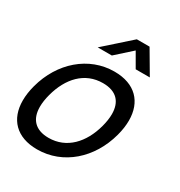

<svg xmlns="http://www.w3.org/2000/svg" viewBox="-184 -891 966 1031"><g transform="rotate(30 299.0 -375.0)"><path d="M204.3 -622.5H291.8L389.3 -710L439.8 -622.5H527.3L443.5 -765H364.5ZM195.5 15C356 15 487.1 -101 532.5 -270.5C541.6 -304.4 546.1 -336.4 546.1 -365.6C546.1 -480.4 477.3 -555 348.2 -555C189.7 -555 57.4 -440 12 -270.5C2.8 -236.3 -1.7 -204.2 -1.7 -174.8C-1.7 -59.8 66.9 15 195.5 15ZM218.1 -69.5C135.1 -69.5 94.8 -115.4 94.8 -191.2C94.8 -214.9 98.7 -241.5 106.5 -270.5C138.1 -388.5 212.6 -470.5 325.6 -470.5C409.7 -470.5 449.7 -425 449.7 -349.8C449.7 -326.1 445.8 -299.5 438 -270.5C406.1 -151.5 329.6 -69.5 218.1 -69.5Z"/></g></svg>

Font: Manrope
Style: MediumItalic
Weight: 500
Italic angle: -15°
Designer: Mikhail Sharanda
Foundry: Mikhail Sharanda
Version: Version 4.502;hotconv 1.0.109;makeotfexe 2.5.65596